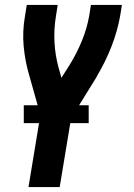

<svg xmlns="http://www.w3.org/2000/svg" viewBox="-20 -540 540 775"><path d="M95 215 143 -76 98 -236Q81 -293 75.5 -353.5Q70 -414 81 -476L88 -520H213L206 -476Q197 -422 200 -368.5Q203 -315 217 -265L228 -226L261 -278Q290 -325 310.5 -375Q331 -425 340 -476L347 -520H472L465 -476Q454 -414 430 -352.5Q406 -291 372 -234V-233Q371 -231 369 -228Q367 -225 366 -223L267 -63L221 215ZM76 -43V-115H338V-43Z"/></svg>

Font: Iosevka Curly Extrabold
Style: Italic
Weight: 800
Italic angle: -9°
Monospace: yes
Designer: Belleve Invis
Foundry: Belleve Invis
Version: Version 22.1.2; ttfautohint (v1.8.4)